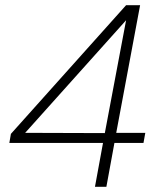

<svg xmlns="http://www.w3.org/2000/svg" viewBox="-20 -720 612 740"><path d="M346 0 377 -169H16L22 -204L466 -700H520L428 -208H540L533 -169H421L390 0ZM77 -208 384 -207 466 -642Z"/></svg>

Font: DM Sans 12pt ExtraLight
Style: Italic
Weight: 250
Italic angle: -10°
Version: Version 4.004;gftools[0.9.30]